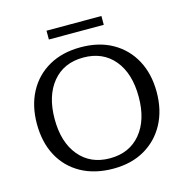

<svg xmlns="http://www.w3.org/2000/svg" viewBox="-113 -879 972 998"><g transform="rotate(-15 373.0 -379.5)"><path d="M377 11.7Q276.4 11.7 203.1 -29.1Q129.9 -69.8 90.6 -143.3Q51.3 -216.8 51.3 -315.4Q51.3 -413.1 90.6 -486.6Q129.9 -560.1 202.1 -601.1Q274.4 -642.1 373.5 -642.1Q472.2 -642.1 544.4 -601.1Q616.7 -560.1 656.2 -486.6Q695.8 -413.1 695.8 -315.4Q695.8 -218.3 656.5 -144.8Q617.2 -71.3 545.7 -29.8Q474.1 11.7 377 11.7ZM373 -44.9Q478 -44.9 538.6 -117.9Q599.1 -190.9 599.1 -315.4Q599.1 -441.4 538.6 -514.2Q478 -586.9 373 -586.9Q267.6 -586.9 207.3 -513.7Q147 -440.4 147 -315.9Q147 -190.9 207.8 -117.9Q268.6 -44.9 373 -44.9ZM225.1 -723.6V-771H520.5V-723.6Z"/></g></svg>

Font: Kameron
Style: Regular
Weight: 400
Designer: Vernon Adams
Foundry: Vernon Adams
Version: Version 1.100